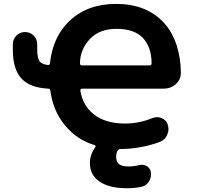

<svg xmlns="http://www.w3.org/2000/svg" viewBox="-20 -784 1040 1000"><path d="M646.5 196.3Q644.5 196.3 641.6 196.3Q548.8 196.3 499 162.1Q448.2 127.9 448.2 66.4Q448.2 20.5 476.6 -17.6Q478.5 -20.5 477.5 -23.9Q476.6 -27.3 472.7 -28.3Q382.8 -54.7 320.3 -128.9Q255.9 -205.1 242.2 -312.5Q240.2 -322.3 231.4 -322.3Q137.7 -327.1 94.7 -372.1Q46.9 -419.9 46.9 -525.4V-553.7Q46.9 -580.1 65.4 -598.6Q84 -617.2 110.4 -617.2Q136.7 -617.2 155.3 -598.6Q173.8 -580.1 173.8 -553.7V-529.3Q173.8 -477.5 188.5 -461.9Q200.2 -449.2 229.5 -445.3Q238.3 -444.3 240.2 -454.1Q247.1 -519.5 270.5 -573.2Q296.9 -632.8 343.3 -676.3Q389.6 -719.7 449.7 -741.7Q509.8 -763.7 584 -763.7Q663.1 -763.7 725.6 -739.3Q788.1 -714.8 833 -666Q877.9 -617.2 900.4 -546.9Q921.9 -478.5 921.9 -404.3Q921.9 -370.1 896.5 -346.7Q870.1 -322.3 833 -322.3H407.2Q403.3 -322.3 400.4 -319.3Q397.5 -316.4 398.4 -312.5Q410.2 -237.3 464.8 -191.4Q526.4 -140.6 630.9 -140.6Q705.1 -140.6 773.4 -168.9Q786.1 -173.8 797.9 -173.8Q809.6 -173.8 821.3 -168.9Q845.7 -160.2 853.5 -135.7Q857.4 -123 857.4 -111.3Q857.4 -96.7 850.6 -81.1Q838.9 -54.7 812.5 -44.9Q714.8 -8.8 608.4 -7.8Q597.7 -7.8 592.8 0Q585 12.7 585 33.2Q585 59.6 600.6 71.3Q616.2 83 650.4 83Q675.8 83 704.1 76.2Q710.9 74.2 718.8 74.2Q731.4 74.2 744.1 81.1Q762.7 91.8 765.6 112.3Q766.6 118.2 766.6 123Q766.6 143.6 755.9 161.1Q742.2 183.6 717.8 188.5Q682.6 196.3 646.5 196.3ZM759.8 -443.4Q763.7 -443.4 766.6 -446.3Q769.5 -449.2 769.5 -453.1Q769.5 -538.1 724.6 -585.9Q679.7 -633.8 586.9 -633.8Q499 -633.8 449.2 -582Q396.5 -526.4 396.5 -452.1Q396.5 -449.2 399.4 -446.3Q401.4 -443.4 405.3 -443.4Z"/></svg>

Font: Rounded-X Mgen+ 1mn bold
Style: Bold
Weight: 700
Designer: [Source Han Sans]
Ryoko NISHIZUKA  (kana & ideographs); Paul D. Hunt (Latin, Greek & Cyrillic); Wenlong ZHANG  (bopomofo
Version: Version 1.059.20150602